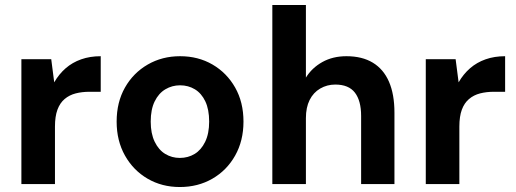

<svg xmlns="http://www.w3.org/2000/svg" viewBox="-20 -740 2073 772"><path d="M66 0V-502H186L198 -409Q217 -442 244 -465.5Q271 -489 306.5 -501.5Q342 -514 385 -514V-371H340Q310 -371 284.5 -364.5Q259 -358 240 -342Q221 -326 211 -299Q201 -272 201 -231V0Z M703 12Q631 12 573.5 -21.5Q516 -55 482.5 -114.5Q449 -174 449 -251Q449 -329 482.5 -388Q516 -447 574 -480.5Q632 -514 704 -514Q777 -514 834.5 -480.5Q892 -447 925.5 -388Q959 -329 959 -251Q959 -174 925.5 -114.5Q892 -55 834 -21.5Q776 12 703 12ZM703 -105Q736 -105 762.5 -121Q789 -137 805 -170Q821 -203 821 -251Q821 -300 805.5 -332.5Q790 -365 763.5 -381Q737 -397 704 -397Q672 -397 645 -381Q618 -365 602 -332.5Q586 -300 586 -251Q586 -203 602 -170Q618 -137 644.5 -121Q671 -105 703 -105Z M1075 0V-720H1210V-428Q1234 -467 1276 -490.5Q1318 -514 1373 -514Q1436 -514 1479 -488Q1522 -462 1544 -411.5Q1566 -361 1566 -287V0H1432V-274Q1432 -335 1407 -367.5Q1382 -400 1328 -400Q1295 -400 1267.5 -384Q1240 -368 1225 -338Q1210 -308 1210 -265V0Z M1692 0V-502H1812L1824 -409Q1843 -442 1870 -465.5Q1897 -489 1932.5 -501.5Q1968 -514 2011 -514V-371H1966Q1936 -371 1910.5 -364.5Q1885 -358 1866 -342Q1847 -326 1837 -299Q1827 -272 1827 -231V0Z"/></svg>

Font: DM Sans 16pt
Style: Bold
Weight: 700
Version: Version 4.004;gftools[0.9.30]